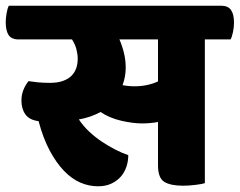

<svg xmlns="http://www.w3.org/2000/svg" viewBox="-60 -640 839 672"><path d="M714 -620Q738 -620 748.5 -605Q759 -590 759 -561Q759 -545 755.5 -528Q752 -511 747 -502H657V1Q649 4 625 7Q601 10 581 10Q537 10 515 -3.5Q493 -17 493 -62V-213Q465 -208 438 -208Q405 -208 364 -217.5Q323 -227 292 -248Q257 -229 216 -222Q232 -198 253 -178.5Q274 -159 297.5 -143.5Q321 -128 344.5 -116Q368 -104 389 -97Q389 -76 382.5 -56.5Q376 -37 363 -22Q350 -7 330 2.5Q310 12 283 12Q251 12 221 -1Q191 -14 164 -42Q137 -70 114 -113Q91 -156 75 -216Q43 -220 29 -239.5Q15 -259 15 -288Q15 -308 22 -325.5Q29 -343 40 -356Q52 -354 71.5 -352Q91 -350 115 -350Q142 -350 161 -357Q180 -364 191 -375.5Q202 -387 207 -402Q212 -417 212 -434Q212 -450 207.5 -467.5Q203 -485 192 -502H5Q-20 -502 -30 -517.5Q-40 -533 -40 -563Q-40 -575 -37 -593Q-34 -611 -29 -620ZM412 -338Q434 -338 455 -342.5Q476 -347 493 -355V-502H358Q368 -479 374 -454Q380 -429 380 -403Q380 -372 369 -342Q388 -338 412 -338Z"/></svg>

Font: Baloo
Style: Regular
Weight: 400
Designer: Sarang Kulkarni and Ek Type
Foundry: Ek Type
Version: Version 1.100;PS 1.000;hotconv 1.0.88;makeotf.lib2.5.647800;